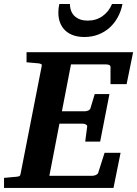

<svg xmlns="http://www.w3.org/2000/svg" viewBox="-35 -929 678 949"><path d="M590.8 -513.2H511.2V-598.1Q511.2 -605.5 503.7 -608.2Q496.1 -610.8 487.8 -610.8H315.9L271 -378.9H383.8Q391.6 -378.9 400.6 -382.6Q409.7 -386.2 412.1 -394L433.1 -463.9H505.9L460 -229H386.2L396 -304.2Q396.5 -307.1 394.5 -309.6Q392.6 -312 389.2 -314Q385.7 -315.9 381.6 -316.9Q377.4 -317.9 374 -317.9H258.8L209 -60.1H421.9Q429.7 -60.1 438.7 -64Q447.8 -67.9 450.2 -74.2L481.9 -173.8H561L525.9 0H-15.1V-49.8Q-3.9 -50.8 7.1 -51.8Q18.1 -52.7 26.4 -53.7Q36.1 -54.7 44.9 -55.2Q56.2 -56.2 60.8 -58.6Q65.4 -61 66.9 -70.8L170.9 -601.1Q173.3 -609.9 168 -612.5Q162.6 -615.2 152.8 -616.2Q144 -616.7 134.8 -617.7Q126.5 -618.7 116.2 -619.4Q106 -620.1 96.2 -621.1V-670.9H623ZM570.3 -909.2Q563.5 -873.5 547.1 -843.8Q530.8 -814 506.6 -792.2Q482.4 -770.5 450.9 -758.3Q419.4 -746.1 382.3 -746.1Q353 -746.1 329.3 -753.9Q305.7 -761.7 288.8 -777.1Q272 -792.5 262.7 -814.9Q253.4 -837.4 253.4 -867.2Q253.4 -877.9 254.6 -888.4Q255.9 -898.9 258.3 -909.2H310.5Q311.5 -868.7 335.4 -847.9Q359.4 -827.1 398.4 -827.1Q439.9 -827.1 471.4 -849.1Q502.9 -871.1 518.6 -909.2Z"/></svg>

Font: Charis SIL Eur
Style: Bold Italic
Weight: 700
Italic angle: -11°
Foundry: SIL International
Version: Version 5.000